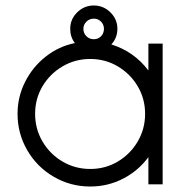

<svg xmlns="http://www.w3.org/2000/svg" viewBox="-20 -672 693 700"><path d="M44 -257Q44 -319 71.5 -373.5Q99 -428 146.5 -465.5Q194 -503 253 -515Q236 -537 236 -567Q236 -602 261.5 -627Q287 -652 322 -652Q357 -652 382.5 -627Q408 -602 408 -567Q408 -534 386 -510Q469 -484 521 -415V-513H573V0H521V-99Q484 -49 428.5 -20.5Q373 8 309 8Q237 8 176 -27.5Q115 -63 79.5 -124Q44 -185 44 -257ZM509 -257Q509 -312 482 -357.5Q455 -403 409.5 -430Q364 -457 309 -457Q254 -457 208 -430Q162 -403 135 -357.5Q108 -312 108 -257Q108 -202 135 -156Q162 -110 208 -83Q254 -56 309 -56Q364 -56 409.5 -83Q455 -110 482 -156Q509 -202 509 -257ZM359 -567Q359 -582 348.5 -593Q338 -604 322 -604Q306 -604 295 -593Q284 -582 284 -567Q284 -551 295 -540Q306 -529 322 -529Q338 -529 348.5 -540Q359 -551 359 -567Z"/></svg>

Font: Lineal Light
Style: Regular
Weight: 300
Designer: Created by Frank Adebiaye with contributions from Anton Moglia & Ariel Martín Pérez
Created by Frank ADEBIAYE with FontF
Foundry: Velvetyne Type Foundry
Version: Version 2.000